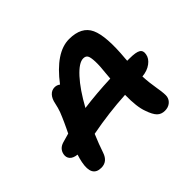

<svg xmlns="http://www.w3.org/2000/svg" viewBox="-146 -894 1046 1046"><g transform="rotate(-45 376.5 -371.0)"><path d="M585.9 -47.9Q558.1 -47.9 541 -65.2Q523.9 -82.5 509.8 -124Q491.7 -170.9 493.2 -263.2Q360.4 -255.9 226.1 -230Q202.1 -173.3 186 -125Q168.9 -73.2 121.1 -73.2Q48.8 -73.2 67.9 -169.9Q71.3 -188.5 80.1 -215.8Q49.3 -219.2 36.4 -234.4Q23.4 -249.5 27.8 -272Q35.2 -306.6 71.8 -317.9Q120.6 -331.5 125 -333Q128.9 -340.8 138.7 -361.3Q148.4 -381.8 152.6 -391.1Q156.7 -400.4 164.3 -417.7Q171.9 -435.1 176 -446Q180.2 -457 184.3 -471.7Q188.5 -486.3 190.9 -499Q196.8 -529.8 212.6 -546.9Q228.5 -564 251 -564Q268.6 -564 282.2 -553.2Q389.2 -693.8 492.2 -693.8Q587.9 -693.8 618.2 -627.7Q648.4 -561.5 633.8 -401.9Q633.8 -392.1 632.8 -386.2H649.9Q700.2 -386.2 717.8 -375Q735.4 -363.8 730 -337.9Q725.6 -311 698.2 -290.8Q670.9 -270.5 630.9 -267.1Q632.8 -219.7 642.1 -165.8Q651.4 -111.8 647.9 -94.2Q643.6 -73.2 626.7 -60.5Q609.9 -47.9 585.9 -47.9ZM472.2 -564.9Q439 -564.9 389.9 -511.2Q340.8 -457.5 290 -365.2Q388.7 -378.4 499 -382.8Q501 -400.4 501 -408.2Q508.3 -471.7 506.8 -506.6Q505.4 -541.5 497.8 -553.2Q490.2 -564.9 472.2 -564.9Z"/></g></svg>

Font: Shantell Sans Irregular Bouncy
Style: Italic
Weight: 600
Italic angle: -11.31°
Designer: Stephen Nixon, Anya Danilova, Shantell Martin
Foundry: Arrow Type
Version: Version 1.006;[9816181b4]